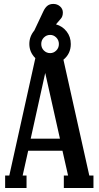

<svg xmlns="http://www.w3.org/2000/svg" viewBox="-20 -948 501 968"><path d="M299.8 -647 430.2 -63H451.2V0H301.8V-63H323.2L294.9 -188H122.1L94.2 -63H113.8V0H5.9V-63H26.9L158.2 -654.8Q127.9 -685.1 127.9 -726.1Q127.9 -764.2 152.8 -793.9L198.2 -890.1Q207 -909.2 218.8 -918.7Q230.5 -928.2 249 -928.2Q268.6 -928.2 282.7 -915.8Q296.9 -903.3 296.9 -884.8Q296.9 -863.8 285.2 -852.1L262.2 -825.2Q294.4 -816.4 315.7 -789.6Q336.9 -762.7 336.9 -726.1Q336.9 -677.2 299.8 -647ZM232.9 -772Q214.4 -772 201.2 -758.8Q188 -745.6 188 -726.1Q188 -706.5 201.2 -693.4Q214.4 -680.2 232.9 -680.2Q250.5 -680.2 263.7 -693.4Q276.9 -706.5 276.9 -726.1Q276.9 -745.6 263.7 -758.8Q250.5 -772 232.9 -772ZM208 -580.1 134.8 -249H282.2Z"/></svg>

Font: Margherita Bold
Style: Regular
Weight: 700
Designer: James Puckett
Foundry: Dunwich Type Founders
Version: Version 1.008;hotconv 1.0.109;makeotfexe 2.5.65596